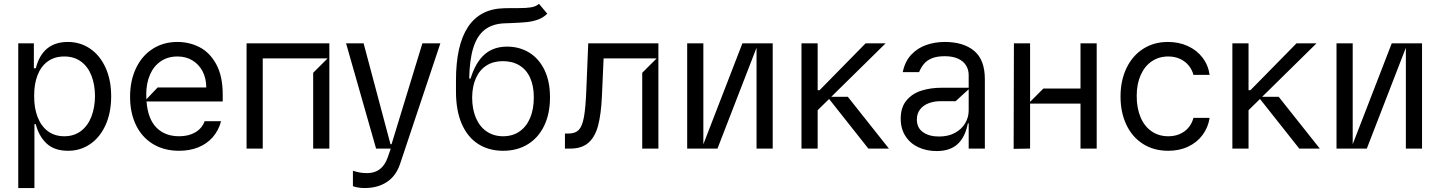

<svg xmlns="http://www.w3.org/2000/svg" viewBox="-20 -770 7464 995"><path d="M74.6 204.5V-545.5H155.5V-416.2H165.5Q200.3 -552.6 331.7 -552.6Q396 -552.6 446.9 -517.9Q497.9 -483.3 527 -419.4Q556.1 -355.5 556.1 -271.3Q556.1 -186.4 527.2 -122.3Q498.2 -58.2 447.4 -23.4Q396.7 11.4 333.1 11.4Q261.4 11.4 221.1 -26.8Q180.8 -65 165.5 -126.4H158.4V204.5ZM313.2 -63.9Q364 -63.9 399.9 -91.3Q435.7 -118.6 453.8 -166Q471.9 -213.4 472.3 -272.7Q471.9 -331.7 454 -377.8Q436.1 -424 400.4 -450.6Q364.7 -477.3 313.2 -477.3Q262.8 -477.3 227.6 -451.9Q192.5 -426.5 174.5 -380.3Q156.6 -334.2 157 -272.7Q156.6 -210.6 174.9 -163.4Q193.2 -116.1 228.3 -90Q263.5 -63.9 313.2 -63.9Z M1134.2 -244.3H739.3Q746.4 -153.4 790.7 -108.7Q834.9 -63.9 908.4 -63.9Q957.7 -63.9 992.4 -84.3Q1027 -104.8 1040.5 -142H1125.7Q1112.6 -93.4 1082.4 -58.9Q1052.2 -24.5 1007.8 -6.6Q963.4 11.4 908.4 11.4Q830.6 11.4 773.1 -23.4Q715.6 -58.2 684.8 -121.6Q654.1 -185 654.1 -268.5Q654.1 -351.6 684.7 -416.2Q715.2 -480.8 771 -516.7Q826.7 -552.6 899.9 -552.6Q961.3 -552.6 1014.2 -525.4Q1067.1 -498.2 1100.7 -437Q1134.2 -375.7 1134.2 -279.8ZM796.9 -316.8H1049Q1049 -362.9 1030.4 -399.3Q1011.7 -435.7 978 -456.5Q944.2 -477.3 899.9 -477.3Q849.8 -477.3 813.2 -452.4Q776.6 -427.6 757.3 -383Q737.9 -338.4 737.9 -280.9Q737.9 -263.5 738.6 -255.3Z M1686.8 -545.5V0H1603V-392.8L1677.6 -467.3H1341.6V0H1257.8V-545.5Z M1808.9 194.6V115.1Q1831.3 121.8 1847.7 124.5Q1864 127.1 1882.8 127.1Q1960.9 127.1 1989.3 45.5L2005 0H1929L1773.4 -545.5H1864.3L2003.6 -22.7H2009.2L2169 -545.5H2262.1L2053.3 79.5Q2032.3 142 1984.7 173.3Q1937.1 204.5 1870 204.5Q1850.1 204.5 1833.1 201.3Q1816.1 198.2 1808.9 194.6Z M2816.1 -698.9Q2795.1 -678.3 2767.4 -668.3Q2739.7 -658.4 2709.2 -655.4Q2678.6 -652.3 2623.9 -650.2L2593 -649.1Q2531.2 -646.3 2491.8 -615.6Q2452.4 -584.9 2432.9 -522.7Q2413.4 -460.6 2411.6 -362.9H2418.7Q2444.6 -447.1 2490.9 -487.7Q2537.3 -528.4 2608.3 -528.4Q2671.2 -528.4 2721.6 -498Q2772 -467.7 2801.1 -408.4Q2830.3 -349.1 2830.3 -265.6Q2830.3 -181.1 2800.1 -118.4Q2769.9 -55.8 2715 -22.2Q2660.2 11.4 2587.4 11.4Q2513.5 11.4 2458.5 -23.6Q2403.4 -58.6 2373.2 -127.5Q2343 -196.4 2343 -295.5V-353.7Q2343 -536.2 2405.2 -630.1Q2467.3 -724.1 2591.6 -727.3Q2622.2 -728 2634.2 -728H2668.3Q2709.5 -728 2733.1 -732.1Q2756.7 -736.2 2773.4 -750ZM2746.4 -265.6Q2746.4 -324.6 2727.3 -366.8Q2708.1 -409.1 2671.9 -431.1Q2635.7 -453.1 2585.9 -453.1Q2537.3 -453.1 2502 -431.1Q2466.6 -409.1 2447.1 -366.8Q2427.6 -324.6 2426.8 -265.6Q2426.8 -204.9 2446.2 -159.3Q2465.6 -113.6 2502 -88.8Q2538.4 -63.9 2587.4 -63.9Q2636.4 -63.9 2672.2 -88.6Q2708.1 -113.3 2727.3 -158.9Q2746.4 -204.5 2746.4 -265.6Z M2907.7 0V-78.1H2927.6Q2961.3 -78.1 2979.2 -96.6Q2997.2 -115.1 3006 -162.6Q3014.9 -210.2 3018.5 -304L3028.4 -545.5H3392V0H3308.2V-392.8L3382.8 -467.3H3108L3099.4 -272.7Q3095.2 -178.3 3079.5 -119.3Q3063.9 -60.4 3029.5 -30.2Q2995 0 2936.1 0Z M3541.2 -545.5H3625V-22.4L3827.4 -545.5H3984.4V0H3900.6V-522.7L3698.2 0H3541.2Z M4586.6 0H4480.1L4276.6 -257.1L4217.3 -198.9V0H4133.5V-545.5H4217.3V-302.6H4227.3L4465.9 -545.5H4569.6L4288 -268.5H4373.6Z M4647.7 -154.8Q4647.7 -213.8 4677.7 -249.6Q4707.7 -285.5 4755.3 -300.4Q4802.9 -315.3 4859.4 -315.3H5000V-380.7Q5000 -409.4 4986 -431.6Q4971.9 -453.8 4944.1 -466.3Q4916.2 -478.7 4875.7 -478.7Q4835.2 -478.7 4808.9 -467.7Q4782.7 -456.7 4767.9 -438.7Q4753.2 -420.8 4742.9 -396.3H4658.4Q4669.4 -451.3 4702.2 -486.3Q4735.1 -521.3 4780.2 -536.9Q4825.3 -552.6 4875.7 -552.6Q4973 -552.6 5028.4 -506.4Q5083.8 -460.2 5083.8 -359.4V0H5000V-130.7H4995.7Q4982.2 -59.7 4942.8 -23.4Q4903.4 12.8 4833.8 12.8Q4781.2 12.8 4738.8 -7.1Q4696.4 -27 4672.1 -65Q4647.7 -103 4647.7 -154.8ZM5000 -197.4V-307.5L4932.5 -245.7H4855.1Q4821 -245.7 4792.8 -235.1Q4764.6 -224.4 4748 -202.9Q4731.5 -181.5 4731.5 -150.6Q4731.2 -108.3 4762.8 -85.4Q4794.4 -62.5 4846.6 -62.5Q4894.2 -62.5 4929 -81.5Q4963.8 -100.5 4981.9 -131.4Q5000 -162.3 5000 -197.4Z M5318.2 0 5233 1.4 5234.4 -545.5H5318.2V-242.2L5387.1 -311.1H5579.5V-545.5H5663.4V0H5579.5V-233H5318.2Z M5786.9 -269.9Q5786.9 -352.3 5817.5 -416.5Q5848 -480.8 5903.8 -516.7Q5959.5 -552.6 6032.7 -552.6Q6089.5 -552.6 6136 -531.2Q6182.5 -509.9 6212 -471.2Q6241.5 -432.5 6248.6 -382.1H6164.8Q6158 -408 6140.8 -429.7Q6123.6 -451.3 6096.4 -464.3Q6069.2 -477.3 6034.1 -477.3Q5985.4 -477.3 5948.3 -451.9Q5911.2 -426.5 5891 -380.1Q5870.7 -333.8 5870.7 -272.7Q5870.7 -209.9 5890.6 -162.6Q5910.5 -115.4 5947.6 -89.7Q5984.7 -63.9 6034.1 -63.9Q6083.1 -63.9 6117.9 -89.1Q6152.7 -114.3 6164.8 -159.1H6248.6Q6241.1 -110.4 6212.9 -71.7Q6184.7 -33 6138.7 -10.8Q6092.7 11.4 6034.1 11.4Q5958.8 11.4 5902.7 -24.5Q5846.6 -60.4 5816.8 -124.3Q5786.9 -188.2 5786.9 -269.9Z M6819.6 0H6713.1L6509.6 -257.1L6450.3 -198.9V0H6366.5V-545.5H6450.3V-302.6H6460.2L6698.9 -545.5H6802.6L6521 -268.5H6606.5Z M6906.2 -545.5H6990.1V-22.4L7192.5 -545.5H7349.4V0H7265.6V-522.7L7063.2 0H6906.2Z"/></svg>

Font: Riot Sans
Style: Regular
Weight: 400
Designer: Rasmus Andersson
Foundry: rsms
Version: Version 4.001